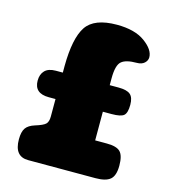

<svg xmlns="http://www.w3.org/2000/svg" viewBox="-104 -769 763 854"><g transform="rotate(15 278.0 -342.0)"><path d="M368 -447V-416H409Q447 -416 463 -402.5Q479 -389 479 -355Q479 -318 465.5 -306Q452 -294 409 -294H369V-162H423Q468 -162 485 -144.5Q502 -127 502 -81Q502 -35 481.5 -17.5Q461 0 414 0H104Q40 0 40 -79Q40 -114 52 -131Q64 -148 93 -157Q129 -168 140 -178.5Q151 -189 151 -213V-294H120Q53 -294 53 -353Q53 -382 69.5 -399Q86 -416 120 -416H152V-446Q153 -575 189.5 -629.5Q226 -684 330 -684Q413 -684 459.5 -650Q506 -616 506 -581Q506 -566 493.5 -554.5Q481 -543 458 -543Q409 -543 389 -526Q368 -509 368 -447Z"/></g></svg>

Font: Coiny
Style: Regular
Weight: 400
Version: Version 001.001